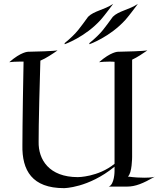

<svg xmlns="http://www.w3.org/2000/svg" viewBox="-20 -966 822 994"><path d="M278 -705C265 -702 162 -698 125 -698C125 -698 89 -698 28 -644C43 -646 62 -647 80 -647H102C96 -343 96 -215 96 -215C93 -83 147 8 311 8C311 8 437 8 573 -103V-80C573 -80 573 -11 543 0H638C681 0 720 -16 781 -51C779 -50 764 -46 727 -46C706 -46 678 -47 642 -52C664 -69 664 -154 664 -154V-657C690 -669 720 -689 743 -705C730 -702 627 -698 590 -698C590 -698 554 -698 493 -644C508 -646 527 -647 545 -647C554 -647 564 -647 573 -646V-118C488 -49 383 -49 383 -49C234 -49 178 -140 180 -232C180 -232 179 -319 189 -652C218 -664 252 -687 278 -705ZM782 -52C781 -52 781 -51 781 -51ZM566 -946C518 -914 467 -910 436 -879C395 -824 381 -797 315 -743C314 -742 315 -737 315 -737C315 -737 421 -774 502 -864C520 -884 566 -946 566 -946ZM694 -946C646 -914 595 -910 564 -879C523 -824 509 -797 443 -743C442 -742 443 -737 443 -737C443 -737 549 -774 630 -864C648 -884 694 -946 694 -946Z"/></svg>

Font: Quintessential
Style: Regular
Weight: 400
Designer: Astigmatic (AOETI)
Foundry: Astigmatic (AOETI)
Version: Version 1.000